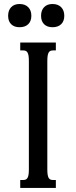

<svg xmlns="http://www.w3.org/2000/svg" viewBox="-20 -925 375 945"><path d="M122.1 -624.5Q122.1 -640.6 120.4 -650.9Q118.7 -661.1 115.2 -666.7Q111.8 -672.4 106.7 -674.6Q101.6 -676.8 94.2 -676.8H79.6V-715.8H254.9V-676.8H240.7Q233.4 -676.8 228.3 -674.6Q223.1 -672.4 219.7 -666.7Q216.3 -661.1 214.6 -650.9Q212.9 -640.6 212.9 -624.5V-91.3Q212.9 -75.2 214.6 -64.9Q216.3 -54.7 219.7 -49.1Q223.1 -43.5 228.3 -41.3Q233.4 -39.1 240.7 -39.1H254.9V0H79.6V-39.1H94.2Q101.6 -39.1 106.7 -41.3Q111.8 -43.5 115.2 -49.1Q118.7 -54.7 120.4 -64.9Q122.1 -75.2 122.1 -91.3ZM20 -847.2Q20 -874 34.9 -889.6Q49.8 -905.3 76.2 -905.3Q103.5 -905.3 118.9 -889.6Q134.3 -874 134.3 -847.2Q134.3 -820.8 118.9 -805.9Q103.5 -791 76.2 -791Q49.8 -791 34.9 -805.9Q20 -820.8 20 -847.2ZM182.1 -847.2Q182.1 -874 197 -889.6Q211.9 -905.3 238.3 -905.3Q265.6 -905.3 281 -889.6Q296.4 -874 296.4 -847.2Q296.4 -820.8 281 -805.9Q265.6 -791 238.3 -791Q211.9 -791 197 -805.9Q182.1 -820.8 182.1 -847.2Z"/></svg>

Font: Arian Grqi
Style: Regular
Weight: 400
Designer: Ruben Hakobyan (Tarumian)
Foundry: Ruben Hakobyan (Tarumian)
Version: Version 1.003